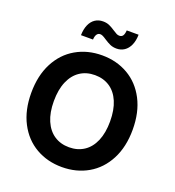

<svg xmlns="http://www.w3.org/2000/svg" viewBox="-165 -1069 1100 1207"><g transform="rotate(20 385.5 -465.5)"><path d="M45.9 -363.3Q45.9 -479.2 89.9 -563.8Q133.9 -648.4 211.1 -692.8Q288.2 -737.3 385.4 -737.3Q482.7 -737.3 559.6 -692.8Q636.5 -648.4 680.6 -563.8Q724.6 -479.2 724.6 -363.3Q724.6 -247.9 680.6 -163.4Q636.5 -78.9 559.6 -34.6Q482.7 9.8 385.4 9.8Q288.2 9.8 211.1 -34.7Q133.9 -79.2 89.9 -163.7Q45.9 -248.1 45.9 -363.3ZM573.3 -363.3Q573.3 -440.4 550.2 -494.8Q527 -549.1 484.6 -577.1Q442.1 -605 385.4 -605Q328.5 -605 286.2 -576.9Q243.9 -548.9 220.5 -494.7Q197.1 -440.4 197.1 -363.3Q197.1 -286.7 220.5 -232.6Q243.9 -178.6 286.2 -150.6Q328.5 -122.6 385.4 -122.6Q442.1 -122.6 484.6 -150.5Q527 -178.4 550.2 -232.5Q573.3 -286.7 573.3 -363.3ZM369.4 -839.4Q355.3 -848.9 345.9 -853.4Q336.5 -858 328.1 -858Q313.5 -858 305.3 -845.3Q297.2 -832.6 296.2 -810.7H215.7Q216.7 -851.6 229.4 -880.5Q242.1 -909.4 264.7 -924.5Q287.3 -939.7 317.5 -939.7Q341.5 -939.7 359.7 -931.6Q377.8 -923.6 399.8 -908.9Q414.8 -898.9 424.1 -894.3Q433.3 -889.8 442.8 -889.8Q458.9 -889.8 466.6 -901.4Q474.3 -913.1 475.9 -937.2H555.2Q554.5 -896.7 541.4 -867.4Q528.3 -838.2 505.6 -822.9Q482.9 -807.7 453.9 -807.7Q429.8 -807.7 410.9 -816Q392.1 -824.3 369.4 -839.4Z"/></g></svg>

Font: Raveo Variable
Style: Regular
Weight: 400
Designer: Jakub Foglar, Rasmus Andersson (Inter)
Foundry: Jakubfoglar.com
Version: Version 1.000;Glyphs 3.2.3 (3260)